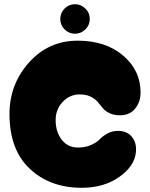

<svg xmlns="http://www.w3.org/2000/svg" viewBox="-20 -893 712 911"><path d="M368 -2Q473 -2 546 -53.5Q619 -105 625 -172Q629 -215 606 -243.5Q583 -272 540 -272Q512 -272 489.5 -259.5Q467 -247 453.5 -232.5Q440 -218 413 -205.5Q386 -193 350 -193Q301 -193 272.5 -230.5Q244 -268 244 -323Q244 -374 277.5 -409.5Q311 -445 358 -445Q388 -445 409 -435Q430 -425 442.5 -410.5Q455 -396 467 -381Q479 -366 499.5 -356Q520 -346 549 -346Q596 -346 621.5 -378Q647 -410 647 -454Q647 -559 564 -629.5Q481 -700 349 -700Q210 -700 117.5 -596.5Q25 -493 25 -352Q25 -183 121 -92.5Q217 -2 368 -2ZM336 -733Q364 -733 385 -753.5Q406 -774 406 -803Q406 -832 385 -852.5Q364 -873 336 -873Q307 -873 286.5 -852.5Q266 -832 266 -803Q266 -774 286.5 -753.5Q307 -733 336 -733Z"/></svg>

Font: Cherry Bomb
Style: Regular
Weight: 400
Designer: satsuyako
Foundry: satsuyako
Version: Version 4.0